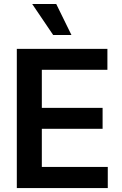

<svg xmlns="http://www.w3.org/2000/svg" viewBox="-20 -955 622 975"><path d="M65.4 -707H525.4V-600.6H192.4V-407.2H501V-300.8H192.4V-107.4H527.3V0H65.4ZM143.6 -934.6H265.6L342.8 -777.3H250Z"/></svg>

Font: Pretendard JP SemiBold
Style: Regular
Weight: 600
Designer: Base glyphs from Inter by Rasmus Andersson; Hangeul glyphs from Noto Sans CJK(Source Han Sans) by Jang Soo-young and Kan
Foundry: Kil Hyung-jin
Version: Version 1.309